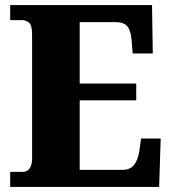

<svg xmlns="http://www.w3.org/2000/svg" viewBox="-20 -734 674 754"><path d="M20 0V-59H68Q87 -59 96.5 -73Q106 -87 106 -110V-599Q106 -636 93.5 -645.5Q81 -655 66 -655H20V-714H577L580 -524H501L497 -574Q494 -613 480.5 -630Q467 -647 434 -647H293V-406H515V-340H293V-67H461Q492 -67 507 -87Q522 -107 527 -140L534 -190H611L605 0Z"/></svg>

Font: Noto Serif Thai SemiCondensed Black
Style: Regular
Weight: 900
Width: 4
Designer: Monotype Design Team
Foundry: Monotype Imaging Inc.
Version: Version 2.002; ttfautohint (v1.8.4.7-5d5b)